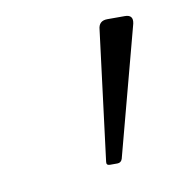

<svg xmlns="http://www.w3.org/2000/svg" viewBox="-41 -724 272 303"><g transform="rotate(-10 94.5 -572.5)"><path d="M177 -686Q191 -686 188 -672L133 -465Q131 -459 125 -459H113Q107 -459 108 -465L134 -672Q135 -686 149 -686Z"/></g></svg>

Font: Young Serif Light
Style: Italic
Weight: 300
Italic angle: -10.979°
Designer: Bastien Sozeau
Foundry: NBR — Bastien Sozeau
Version: Version 5.001